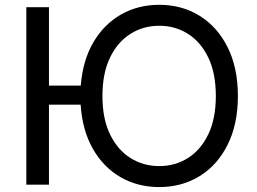

<svg xmlns="http://www.w3.org/2000/svg" viewBox="-20 -757 1055 787"><path d="M180.7 -727.5V-406.2H311Q319.3 -509.3 362.5 -583.3Q405.8 -657.2 475.6 -697.3Q545.4 -737.3 632.8 -737.3Q726.1 -737.3 798.8 -691.9Q871.6 -646.5 913.3 -562.7Q955.1 -479 955.1 -363.3Q955.1 -248 913.3 -164.3Q871.6 -80.6 798.8 -35.4Q726.1 9.8 632.8 9.8Q544.4 9.8 473.9 -31Q403.3 -71.8 360.4 -147.5Q317.4 -223.1 310.5 -328.1H180.7V0H87.9V-727.5ZM632.8 -76.2Q697.8 -76.2 750.2 -109.1Q802.7 -142.1 833.7 -206.3Q864.7 -270.5 864.7 -363.3Q864.7 -457 833.7 -521.2Q802.7 -585.4 750.2 -618.4Q697.8 -651.4 632.8 -651.4Q567.4 -651.4 514.6 -618.2Q461.9 -585 430.9 -520.8Q399.9 -456.5 399.9 -363.3Q399.9 -270.5 430.9 -206.5Q461.9 -142.6 514.6 -109.4Q567.4 -76.2 632.8 -76.2Z"/></svg>

Font: Inter
Style: Regular
Weight: 400
Designer: Rasmus Andersson
Foundry: rsms
Version: Version 4.001;git-9221beed3